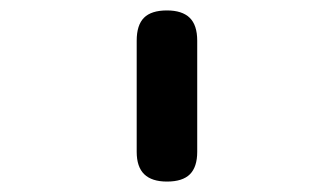

<svg xmlns="http://www.w3.org/2000/svg" viewBox="-20 -780 640 368"><path d="M242 -489V-702Q242 -732 256 -746Q270 -760 300 -760Q329 -760 343.5 -746Q358 -732 358 -702V-489Q358 -460 344 -446Q330 -432 300 -432Q271 -432 256.5 -446Q242 -460 242 -489Z"/></svg>

Font: Maple Mono SemiBold
Style: Regular
Weight: 600
Monospace: yes
Designer: subframe7536
Version: Version 7.000